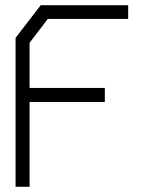

<svg xmlns="http://www.w3.org/2000/svg" viewBox="-20 -720 544 740"><path d="M164 -647 94 -555V-381H384V-327H94V0H40V-574L137 -700H474V-647Z"/></svg>

Font: Turret Road
Style: Regular
Weight: 400
Designer: Noponies
Foundry: Noponies
Version: Version 1.001; ttfautohint (v1.8)